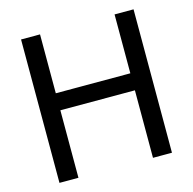

<svg xmlns="http://www.w3.org/2000/svg" viewBox="-107 -841 953 948"><g transform="rotate(-15 369.5 -366.5)"><path d="M82 0V-733H179V-432H560V-733H657V0H560V-345H179V0Z"/></g></svg>

Font: MongolianScript
Style: Regular
Weight: 400
Designer: Bolorsoft LLC, NUM
Foundry: Bolorsoft LLC
Version: Version 3.2